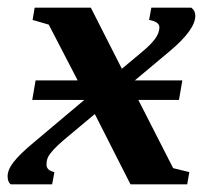

<svg xmlns="http://www.w3.org/2000/svg" viewBox="-32 -479 552 499"><path d="M214.4 -182.6 133.8 -115.2Q116.2 -100.1 106.7 -89.6Q97.2 -79.1 93 -71Q88.9 -63 88.9 -50.8Q88.9 -36.1 109.4 -31.7L103.5 0H-4.4Q-12.2 -6.3 -12.2 -21Q-12.2 -38.1 3.7 -58.3Q19.5 -78.6 54.7 -107.9L187 -219.2H51.8L60.5 -270H169.9L94.7 -415L52.7 -427.2L58.1 -459H204.1L284.7 -300.3L334.5 -341.8Q358.4 -361.3 370.4 -377.2Q382.3 -393.1 382.3 -408.2Q382.3 -422.4 355.5 -427.2L361.3 -459H465.3Q475.6 -451.2 475.6 -438Q475.6 -401.4 408.2 -345.2L318.4 -270H441.9L433.1 -219.2H327.6L418 -42L460 -31.7L454.6 0H307.1Z"/></svg>

Font: Liberation Serif
Style: Bold Italic
Weight: 700
Italic angle: -16.333°
Designer: Steve Matteson
Foundry: Ascender Corporation
Version: Version 2.1.5